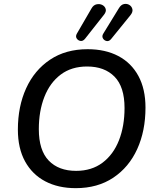

<svg xmlns="http://www.w3.org/2000/svg" viewBox="-20 -970 815 999"><path d="M374 9Q283 9 215.5 -26.5Q148 -62 110.5 -130Q73 -198 73 -296Q73 -416 116 -510.5Q159 -605 240.5 -659.5Q322 -714 436 -714Q528 -714 595.5 -678.5Q663 -643 700 -575Q737 -507 737 -410Q737 -289 694 -194.5Q651 -100 569.5 -45.5Q488 9 374 9ZM376 -81Q457 -81 513.5 -123.5Q570 -166 599 -240Q628 -314 628 -408Q628 -518 576 -571Q524 -624 433 -624Q352 -624 296 -582Q240 -540 211 -466Q182 -392 182 -298Q182 -188 233.5 -134.5Q285 -81 376 -81ZM559 -768Q548 -754 535 -756.5Q522 -759 515.5 -770.5Q509 -782 518 -796L599 -928Q610 -946 625.5 -949Q641 -952 653.5 -944Q666 -936 669 -921.5Q672 -907 658 -890ZM423 -769Q412 -755 399 -757Q386 -759 379 -770Q372 -781 380 -795L456 -926Q466 -944 482.5 -947.5Q499 -951 512.5 -944Q526 -937 530 -923Q534 -909 520 -892Z"/></svg>

Font: Nunito SemiBold
Style: Italic
Weight: 600
Italic angle: -9°
Designer: Vernon Adams
Foundry: Vernon Adams
Version: Version 3.601; ttfautohint (v1.8.2.53-6de2)